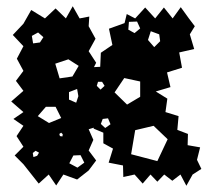

<svg xmlns="http://www.w3.org/2000/svg" viewBox="-20 -569 683 615"><path d="M55 -43 27 -71 55 -99 33 -133 55 -166 23 -188 55 -210 16 -244 55 -278 31 -310 55 -342 34 -381 55 -421 21 -457 55 -493 80 -537 124 -510 158 -542 191 -510 213 -549 235 -510 266 -516 264 -485 286 -445 264 -405 288 -368 281 -354 301 -355 303 -400 340 -425 329 -477 379 -495 386 -524 413 -510 445 -545 477 -510 505 -545 533 -510 559 -546 585 -510 604 -485 588 -459 602 -412 554 -401 563 -352 515 -337 526 -290 479 -276 516 -253 510 -210 552 -197 548 -153 582 -140 581 -104 621 -97 611 -57 625 -28 597 -10 577 26 558 -10 532 10 506 -10 484 13 462 -10 437 19 411 -10 375 -2 374 -39 328 -48 342 -93 311 -110V-144L280 -157V-160L264 -155L279 -121L264 -87L288 -55L264 -23L227 6L183 -10L160 25L136 -10L104 19ZM419 -500 393 -499 391 -474 411 -463 429 -478ZM490 -459 463 -469 454 -441 474 -418 493 -437ZM119 -450 102 -465 82 -454 86 -430 108 -433ZM232 -358 199 -379 157 -365 171 -318 212 -324ZM429 -308 378 -319 347 -273 387 -234 429 -259ZM307 -307H294L290 -294L302 -282L315 -294ZM227 -284 201 -274V-250L224 -240L231 -261ZM158 -227H127L101 -197L137 -175L176 -191ZM326 -190 309 -188 303 -172 317 -159 334 -171ZM517 -123 472 -166 413 -152 400 -75 484 -53ZM176 -144 170 -140 172 -133 180 -132 181 -139ZM105 -80 94 -86 85 -79 87 -66 99 -70ZM238 -72 215 -71 202 -46 228 -32 250 -48Z"/></svg>

Font: Rubik Gemstones
Style: Regular
Weight: 400
Designer: Hubert and Fischer, NaN
Foundry: Hubert and Fischer, NaN
Version: Version 2.200